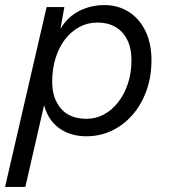

<svg xmlns="http://www.w3.org/2000/svg" viewBox="-37 -528 673 758"><path d="M-17 210 147 -500H217L195 -377L182 -365Q194 -410 221.5 -442Q249 -474 289 -491Q329 -508 375 -508Q428 -508 470 -482Q512 -456 536.5 -407Q561 -358 561 -290Q561 -226 541.5 -171Q522 -116 487 -75.5Q452 -35 405.5 -12.5Q359 10 304 10Q255 10 217 -9.5Q179 -29 157 -65Q135 -101 132 -148L147 -156L63 210ZM305 -59Q341 -59 373 -76Q405 -93 429.5 -124.5Q454 -156 468 -198Q482 -240 482 -290Q482 -338 465 -371.5Q448 -405 418 -422Q388 -439 348 -439Q309 -439 276.5 -421.5Q244 -404 220 -373Q196 -342 182.5 -299Q169 -256 169 -205Q169 -140 203.5 -99.5Q238 -59 305 -59Z"/></svg>

Font: Work Sans
Style: Italic
Weight: 400
Italic angle: -13°
Designer: Wei Huang
Foundry: Wei Huang
Version: Version 2.012